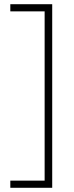

<svg xmlns="http://www.w3.org/2000/svg" viewBox="-20 -734 353 912"><path d="M29 124H192V-680H29V-714H228V158H29Z"/></svg>

Font: Noto Sans Arabic SemCond ExtLt
Style: Regular
Weight: 200
Width: 4
Designer: Monotype Design Team, Nadine Chahine, Nizar Qandah and Khaled Hosny
Foundry: Monotype Imaging Inc.
Version: Version 2.012; ttfautohint (v1.8.4.7-5d5b)